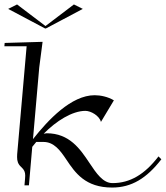

<svg xmlns="http://www.w3.org/2000/svg" viewBox="-20 -833 746 863"><path d="M1 -640 -0.3 -625H99.7L57.2 -140C56.9 -135.5 56.8 -131.4 56.8 -127.4C56.8 -109.1 60.7 -95.6 75.1 -82.5C89.1 -69.8 93.3 -59.8 93.3 -43.5C93.3 -39.5 93.1 -35 92.6 -30L90 0H110L125 -173L143 -195H175C222 -195 249.5 -158.9 278.5 -115.3C317.8 -56.4 363.4 10 484.1 10C570.6 10 638.7 -31 705.2 -117L692.4 -130C630.3 -49 564.6 -10 485.9 -10C443 -10 414 -52.7 381.8 -101C340.3 -163.3 292.2 -234 189.7 -234L176.4 -232C232.5 -289.1 304.7 -334.7 363.9 -334.7C388.4 -334.7 426.7 -313 433.7 -285L491.9 -382C464.9 -398.3 431.4 -405 405.4 -405C300.3 -405 196.5 -294.1 128.2 -207.6L156.4 -530L171.4 -645ZM182.7 -705H186.2L352.2 -793L312.2 -813L184.5 -716L56.7 -813L16.7 -793Z"/></svg>

Font: Galberik
Style: Regular
Weight: 400
Designer: Gluk
Foundry: Gluk
Version: Version 0.50